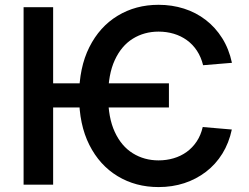

<svg xmlns="http://www.w3.org/2000/svg" viewBox="-20 -757 1019 787"><path d="M672.4 -415.5V-316.4H171.4V-415.5ZM930.7 -499.5 812.5 -489.7Q804.2 -523.4 787.1 -549.3Q770 -575.2 745.8 -592.5Q721.7 -609.9 692.1 -618.7Q662.6 -627.4 629.9 -627.4Q571.3 -627.4 524.4 -598.4Q477.5 -569.3 450.4 -510.5Q423.3 -451.7 423.3 -362.8Q423.3 -274.9 450.4 -216.3Q477.5 -157.7 524.4 -128.7Q571.3 -99.6 629.9 -99.6Q662.1 -99.6 691.4 -108.2Q720.7 -116.7 744.9 -134Q769 -151.4 786.1 -177Q803.2 -202.6 811 -236.3L930.2 -226.1Q918.5 -170.9 891.4 -127.2Q864.3 -83.5 824.5 -53Q784.7 -22.5 735.6 -6.3Q686.5 9.8 629.9 9.8Q536.1 9.8 462.2 -34.9Q388.2 -79.6 346.2 -163.1Q304.2 -246.6 304.2 -362.8Q304.2 -480 346.2 -563.7Q388.2 -647.5 462.2 -692.4Q536.1 -737.3 629.9 -737.3Q685.1 -737.3 734.1 -721.7Q783.2 -706.1 823 -675.5Q862.8 -645 890.6 -600.8Q918.5 -556.6 930.7 -499.5ZM197.8 -727.5V0H76.7V-727.5Z"/></svg>

Font: Inter Cardless
Style: Medium
Weight: 500
Designer: Rasmus Andersson
Foundry: rsms
Version: Version 4.001;git-9221beed3